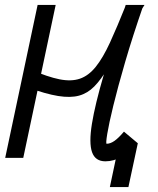

<svg xmlns="http://www.w3.org/2000/svg" viewBox="-20 -638 640 776"><path d="M424 118 449 0 537 -59 499 118ZM74 0H1L132 -618H205ZM481 -106 537 -59Q507 -23 473 -4.5Q439 14 406 14Q365 14 352 -23Q339 -60 351.5 -137.5Q364 -215 399 -334.5Q434 -454 488 -618H564Q512 -536 477 -471.5Q442 -407 415 -361.5Q388 -316 361 -288.5Q334 -261 299.5 -251.5Q265 -242 215 -250Q165 -258 91 -285L106 -356Q173 -327 220.5 -317.5Q268 -308 303 -320Q338 -332 367 -368Q396 -404 424.5 -466Q453 -528 489 -618H560Q516 -491 486 -388Q456 -285 438 -211Q420 -137 413.5 -97Q407 -57 411 -57Q426 -57 442.5 -68.5Q459 -80 481 -106Z"/></svg>

Font: Victor Mono
Style: Italic
Weight: 400
Italic angle: -12°
Monospace: yes
Designer: Rune Bjørnerås
Version: Version 1.561;gftools[0.9.30]